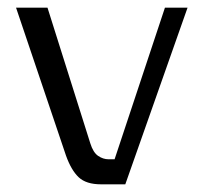

<svg xmlns="http://www.w3.org/2000/svg" viewBox="-20 -480 533 500"><path d="M243 0Q204.6 0 185 -18.3Q165.5 -36.7 151.9 -74.7L21.8 -460H103.7L215.1 -106.9Q222.6 -82.8 235.6 -74Q248.6 -65.2 262.7 -65.2H278.4L409.5 -460H468.4L306.3 0Z"/></svg>

Font: Genos Thin
Style: Regular
Weight: 100
Designer: Robert E. Leuschke
Foundry: Robert E. Leuschke
Version: Version 1.010